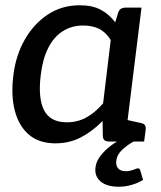

<svg xmlns="http://www.w3.org/2000/svg" viewBox="-20 -538 614 730"><path d="M191 7Q129 7 90.5 -25.5Q52 -58 36.5 -116.5Q21 -175 31 -253Q40 -327 74 -387Q108 -447 161.5 -482.5Q215 -518 283 -518Q331 -518 363 -501Q395 -484 418 -453L429 -489Q435 -509 457 -509H518L455 0H394Q372 0 371 -20L370 -78Q332 -39 288 -16Q244 7 191 7ZM234 -73Q275 -73 308.5 -91.5Q342 -110 372 -145L401 -386Q382 -416 356.5 -428.5Q331 -441 297 -441Q252 -441 218 -419Q184 -397 163 -355Q142 -313 135 -253Q124 -165 147.5 -119Q171 -73 234 -73ZM427 0 449 -85 517 -70Q527 -68 531 -62Q535 -56 534 -46L528 0ZM504 102Q511 102 513 109L524 146Q507 157 482 164.5Q457 172 432 172Q386 172 362.5 152Q339 132 343 99Q345 79 358.5 59.5Q372 40 392.5 23Q413 6 437 -7L488 0Q466 12 445.5 30.5Q425 49 422 74Q420 92 429.5 102.5Q439 113 459 113Q468 113 477.5 110.5Q487 108 494 105Q501 102 504 102Z"/></svg>

Font: Aleo Medium
Style: Italic
Weight: 500
Italic angle: -7°
Designer: Alessio Laiso
Foundry: Alessio Laiso
Version: Version 2.001;gftools[0.9.29]